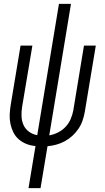

<svg xmlns="http://www.w3.org/2000/svg" viewBox="-20 -755 540 990"><path d="M127 215 163 -2Q139 -4 117 -12.5Q95 -21 77.5 -36Q60 -51 49.5 -71.5Q39 -92 34 -115.5Q29 -139 30 -163.5Q31 -188 35 -213L86 -520H147L94 -204Q90 -179 91 -155Q92 -131 101.5 -110Q111 -89 130 -75.5Q149 -62 172 -58L284 -735H346L234 -57Q257 -61 279 -72Q301 -83 318 -101Q335 -119 344.5 -141.5Q354 -164 358 -186L413 -520H474L417 -177Q413 -155 405.5 -133Q398 -111 384.5 -91Q371 -71 353 -54.5Q335 -38 313.5 -26.5Q292 -15 269.5 -9Q247 -3 225 -1L189 215Z"/></svg>

Font: Iosevka SS18 Light
Style: Italic
Weight: 300
Italic angle: -9°
Monospace: yes
Designer: Belleve Invis
Foundry: Belleve Invis
Version: Version 25.1.1; ttfautohint (v1.8.4)